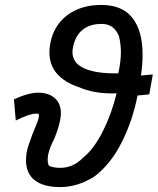

<svg xmlns="http://www.w3.org/2000/svg" viewBox="-20 -752 640 779"><path d="M85.5 -102Q85.5 -120 89 -137.5Q91 -152 112 -208.5Q124 -237 130 -252.2Q136 -267.5 137.5 -277.5Q138 -280.5 138 -284.5Q138 -289 135.8 -290Q133.5 -291 126.5 -291Q100 -291 44 -263L36.5 -349Q65.5 -362.5 90.8 -369.2Q116 -376 134 -376Q177 -376 202 -354Q227 -332 227 -293.5Q227 -281 225 -270.5Q220 -238.5 201 -190.5Q180.5 -151.5 175 -122.5Q173.5 -113 173.5 -104Q173.5 -89.5 178.5 -79.5Q195.5 -71 224.5 -71Q277 -71 317.5 -112.5Q361.5 -148 397.8 -220.5Q434 -293 453 -373.5Q446.5 -373 434 -373Q357.5 -373 301 -398Q242 -417.5 211.2 -453Q180.5 -488.5 180.5 -539.5Q180.5 -555.5 183.5 -572.5Q192 -622 220 -658Q248 -694 292 -713Q336 -732 391 -732Q476 -732 517.2 -679.5Q558.5 -627 558.5 -530.5Q558.5 -489.5 552 -445.5L600 -450L585.5 -369L538 -364.5Q518 -261.5 473 -173Q428 -84.5 362.5 -35.5Q295 7 224 7Q156 7 120.8 -20.8Q85.5 -48.5 85.5 -102ZM470.5 -541Q470.5 -574 462.5 -606Q451.5 -631.5 434.2 -643.2Q417 -655 392.5 -655Q343.5 -655 313.8 -630Q284 -605 275.5 -556.5Q274 -548.5 274 -541Q274 -495 323.5 -473.8Q373 -452.5 460 -454.5Q470.5 -502 470.5 -541Z"/></svg>

Font: JuliaMono BoldItalic
Style: Regular
Weight: 700
Italic angle: -9°
Monospace: yes
Designer: cormullion
Foundry: corm
Version: Version 0.049; ttfautohint (v1.8.4)